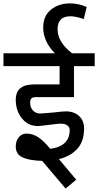

<svg xmlns="http://www.w3.org/2000/svg" viewBox="-30 -969 573 1121"><path d="M146 -369.1Q146 -341.3 162.6 -323.7Q179.2 -306.2 206.1 -306.2Q215.8 -306.2 279.8 -312Q335.9 -318.8 354 -318.8Q402.8 -318.8 431.9 -291.5Q460.9 -264.2 460.9 -219.2Q460.9 -143.1 420.9 -99.6Q380.9 -56.2 314 -40L415 80.1L353 131.8L216.8 -28.8H215.8V-29.8Q141.6 -31.7 101.8 -49.8Q62 -67.9 62 -113.8Q62 -146 79.6 -167.5Q97.2 -189 125 -189Q162.1 -189 195.1 -166.5Q228 -144 263.2 -100.1Q377 -115.2 377 -210Q377 -227.1 362.5 -237.1Q348.1 -247.1 325.2 -247.1Q309.1 -247.1 257.8 -240.2Q242.7 -238.3 220.5 -235.6Q198.2 -232.9 191.9 -232.9Q134.8 -232.9 98.4 -277.3Q62 -321.8 62 -386.2Q62 -432.1 89.1 -454.1Q116.2 -476.1 167 -476.1H317.9V-583H-9.8V-658.2H290Q222.2 -728 222.2 -808.1Q222.2 -876 267.6 -912.6Q313 -949.2 378.9 -949.2Q428.7 -949.2 476.1 -928.2L459 -857.9Q411.1 -874 380.9 -874Q305.7 -874 306.2 -797.9Q306.2 -723.6 390.1 -658.2H522.9V-583H401.9V-401.9H179.2Q160.2 -401.9 153.1 -394Q146 -386.2 146 -369.1Z"/></svg>

Font: Sarala
Style: Regular
Weight: 400
Designer: Andres Torresi
Foundry: Huerta Tipografica
Version: Version 1.004;PS 001.003;hotconv 1.0.70;makeotf.lib2.5.58329